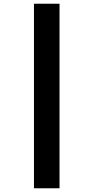

<svg xmlns="http://www.w3.org/2000/svg" viewBox="-20 -786 503 1029"><path d="M162 223H299V-766H162Z"/></svg>

Font: Noto Sans UI SemiCondensed Black
Style: Regular
Weight: 900
Width: 4
Designer: Monotype Design Team
Foundry: Monotype Imaging Inc.
Version: 1.001